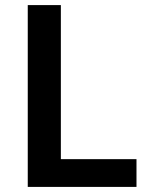

<svg xmlns="http://www.w3.org/2000/svg" viewBox="-20 -734 586 754"><path d="M89 0V-714H219V-109H516V0Z"/></svg>

Font: Noto Sans Cherokee SemiBold
Style: Regular
Weight: 600
Designer: Monotype Design Team
Foundry: Monotype Imaging Inc.
Version: Version 2.001; ttfautohint (v1.8.4.7-5d5b)